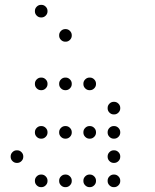

<svg xmlns="http://www.w3.org/2000/svg" viewBox="-20 -796 640 792"><path d="M149 -776Q139 -776 131.5 -768.5Q124 -761 124 -751V-749Q124 -739 131.5 -731.5Q139 -724 149 -724H151Q161 -724 168.5 -731.5Q176 -739 176 -749V-751Q176 -761 168.5 -768.5Q161 -776 151 -776ZM249 -676Q239 -676 231.5 -668.5Q224 -661 224 -651V-649Q224 -639 231.5 -631.5Q239 -624 249 -624H251Q261 -624 268.5 -631.5Q276 -639 276 -649V-651Q276 -661 268.5 -668.5Q261 -676 251 -676ZM149 -476Q139 -476 131.5 -468.5Q124 -461 124 -451V-449Q124 -439 131.5 -431.5Q139 -424 149 -424H151Q161 -424 168.5 -431.5Q176 -439 176 -449V-451Q176 -461 168.5 -468.5Q161 -476 151 -476ZM249 -476Q239 -476 231.5 -468.5Q224 -461 224 -451V-449Q224 -439 231.5 -431.5Q239 -424 249 -424H251Q261 -424 268.5 -431.5Q276 -439 276 -449V-451Q276 -461 268.5 -468.5Q261 -476 251 -476ZM349 -476Q339 -476 331.5 -468.5Q324 -461 324 -451V-449Q324 -439 331.5 -431.5Q339 -424 349 -424H351Q361 -424 368.5 -431.5Q376 -439 376 -449V-451Q376 -461 368.5 -468.5Q361 -476 351 -476ZM449 -376Q439 -376 431.5 -368.5Q424 -361 424 -351V-349Q424 -339 431.5 -331.5Q439 -324 449 -324H451Q461 -324 468.5 -331.5Q476 -339 476 -349V-351Q476 -361 468.5 -368.5Q461 -376 451 -376ZM149 -276Q139 -276 131.5 -268.5Q124 -261 124 -251V-249Q124 -239 131.5 -231.5Q139 -224 149 -224H151Q161 -224 168.5 -231.5Q176 -239 176 -249V-251Q176 -261 168.5 -268.5Q161 -276 151 -276ZM249 -276Q239 -276 231.5 -268.5Q224 -261 224 -251V-249Q224 -239 231.5 -231.5Q239 -224 249 -224H251Q261 -224 268.5 -231.5Q276 -239 276 -249V-251Q276 -261 268.5 -268.5Q261 -276 251 -276ZM349 -276Q339 -276 331.5 -268.5Q324 -261 324 -251V-249Q324 -239 331.5 -231.5Q339 -224 349 -224H351Q361 -224 368.5 -231.5Q376 -239 376 -249V-251Q376 -261 368.5 -268.5Q361 -276 351 -276ZM449 -276Q439 -276 431.5 -268.5Q424 -261 424 -251V-249Q424 -239 431.5 -231.5Q439 -224 449 -224H451Q461 -224 468.5 -231.5Q476 -239 476 -249V-251Q476 -261 468.5 -268.5Q461 -276 451 -276ZM49 -176Q39 -176 31.5 -168.5Q24 -161 24 -151V-149Q24 -139 31.5 -131.5Q39 -124 49 -124H51Q61 -124 68.5 -131.5Q76 -139 76 -149V-151Q76 -161 68.5 -168.5Q61 -176 51 -176ZM449 -176Q439 -176 431.5 -168.5Q424 -161 424 -151V-149Q424 -139 431.5 -131.5Q439 -124 449 -124H451Q461 -124 468.5 -131.5Q476 -139 476 -149V-151Q476 -161 468.5 -168.5Q461 -176 451 -176ZM149 -76Q139 -76 131.5 -68.5Q124 -61 124 -51V-49Q124 -39 131.5 -31.5Q139 -24 149 -24H151Q161 -24 168.5 -31.5Q176 -39 176 -49V-51Q176 -61 168.5 -68.5Q161 -76 151 -76ZM249 -76Q239 -76 231.5 -68.5Q224 -61 224 -51V-49Q224 -39 231.5 -31.5Q239 -24 249 -24H251Q261 -24 268.5 -31.5Q276 -39 276 -49V-51Q276 -61 268.5 -68.5Q261 -76 251 -76ZM349 -76Q339 -76 331.5 -68.5Q324 -61 324 -51V-49Q324 -39 331.5 -31.5Q339 -24 349 -24H351Q361 -24 368.5 -31.5Q376 -39 376 -49V-51Q376 -61 368.5 -68.5Q361 -76 351 -76ZM449 -76Q439 -76 431.5 -68.5Q424 -61 424 -51V-49Q424 -39 431.5 -31.5Q439 -24 449 -24H451Q461 -24 468.5 -31.5Q476 -39 476 -49V-51Q476 -61 468.5 -68.5Q461 -76 451 -76Z"/></svg>

Font: Doto Rounded
Style: Regular
Weight: 400
Monospace: yes
Version: Version 1.000